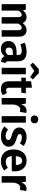

<svg xmlns="http://www.w3.org/2000/svg" viewBox="1647 -2502 871 4205"><g transform="rotate(90 2082.5 -399.5)"><path d="M643 -546Q706 -546 744.5 -503Q783 -460 783 -386V0H641V-362Q641 -440 589 -440Q561 -440 540 -422Q519 -404 497 -366V0H355V-362Q355 -440 303 -440Q253 -440 212 -366V0H70V-530H193L204 -464Q266 -546 358 -546Q403 -546 436 -523.5Q469 -501 484 -460Q550 -546 643 -546Z M1090 -86Q1150 -86 1184 -145V-246H1137Q1022 -246 1022 -160Q1022 -125 1039.5 -105.5Q1057 -86 1090 -86ZM1323 -361V-147Q1323 -116 1332 -101.5Q1341 -87 1362 -80L1332 14Q1239 6 1210 -64Q1158 16 1051 16Q972 16 925.5 -29.5Q879 -75 879 -148Q879 -235 942 -281Q1005 -327 1123 -327H1184V-353Q1184 -402 1162 -421Q1140 -440 1089 -440Q1033 -440 949 -412L917 -507Q1016 -546 1113 -546Q1323 -546 1323 -361Z M1607 0H1465V-530H1607ZM1352 -684 1492 -815H1580L1720 -684L1667 -624L1536 -713L1404 -624Z M2015 -116 2064 -25Q2005 16 1926 16Q1760 14 1760 -166V-430H1681V-530H1760V-646L1902 -663V-530H2024L2010 -430H1902V-169Q1902 -131 1915 -114Q1928 -97 1955 -97Q1983 -97 2015 -116Z M2401 -545Q2425 -545 2454 -537L2430 -400Q2402 -407 2383 -407Q2336 -407 2310 -374Q2284 -341 2269 -274V0H2127V-530H2250L2263 -427Q2282 -483 2318.5 -514Q2355 -545 2401 -545Z M2666 0H2524V-530H2666ZM2532 -779.5Q2556 -803 2594 -803Q2632 -803 2656.5 -779.5Q2681 -756 2681 -720Q2681 -684 2656.5 -660.5Q2632 -637 2594 -637Q2556 -637 2532 -660.5Q2508 -684 2508 -720Q2508 -756 2532 -779.5Z M2982 -546Q3094 -546 3174 -482L3120 -399Q3055 -443 2992 -443Q2915 -443 2915 -395Q2915 -371 2936.5 -357Q2958 -343 3026 -323Q3110 -300 3151 -261.5Q3192 -223 3192 -156Q3192 -76 3126.5 -30Q3061 16 2963 16Q2831 16 2747 -61L2818 -140Q2883 -87 2958 -87Q2999 -87 3022.5 -102.5Q3046 -118 3046 -144Q3046 -175 3024.5 -190Q3003 -205 2929 -225Q2772 -269 2772 -388Q2772 -457 2829.5 -501.5Q2887 -546 2982 -546Z M3592 -311V-317Q3592 -449 3497 -449Q3410 -449 3399 -311ZM3733 -277Q3733 -267 3730 -222H3399Q3406 -150 3438 -120Q3470 -90 3525 -90Q3588 -90 3654 -136L3713 -56Q3624 16 3512 16Q3387 16 3320 -59Q3253 -134 3253 -262Q3253 -386 3317 -466Q3381 -546 3494 -546Q3607 -546 3670 -475Q3733 -404 3733 -277Z M4112 -545Q4136 -545 4165 -537L4141 -400Q4113 -407 4094 -407Q4047 -407 4021 -374Q3995 -341 3980 -274V0H3838V-530H3961L3974 -427Q3993 -483 4029.5 -514Q4066 -545 4112 -545Z"/></g></svg>

Font: FiraSans
Style: Regular
Weight: 600
Designer: Carrois Corporate & Edenspiekermann AG
Foundry: Carrois Corporate GbR & Edenspiekermann AG
Version: Version 3.106;PS 003.106;hotconv 1.0.70;makeotf.lib2.5.58329